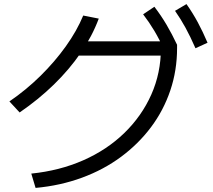

<svg xmlns="http://www.w3.org/2000/svg" viewBox="-20 -875 1040 939"><path d="M133 -26Q271 -40 387 -91Q503 -142 588 -224.5Q673 -307 720 -412.5Q767 -518 767 -640L800 -603H337V-673H832L846 -656V-640Q846 -531 813 -433Q780 -335 718.5 -253Q657 -171 572 -108Q487 -45 381 -6Q275 33 154 44ZM26 -379Q108 -435 178 -504Q248 -573 302 -648.5Q356 -724 387 -799L463 -784Q431 -698 375 -616.5Q319 -535 243.5 -461.5Q168 -388 76 -325ZM786 -625Q760 -682 735 -724Q710 -766 680 -805L735 -842Q768 -799 794.5 -754Q821 -709 846 -656ZM936 -639Q911 -696 887.5 -739Q864 -782 836 -822L892 -855Q923 -811 947.5 -765.5Q972 -720 995 -666Z"/></svg>

Font: M PLUS 2 Thin
Style: Regular
Weight: 400
Version: Version 1.001